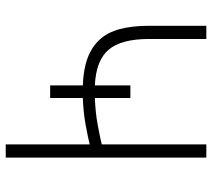

<svg xmlns="http://www.w3.org/2000/svg" viewBox="-55 -685 740 670"><g transform="rotate(90 315.0 -350.0)"><path d="M484 -293Q460 -287 416.5 -279Q373 -271 322 -269V-155H278V-269Q222 -271 183 -285.5Q144 -300 118.5 -327.5Q93 -355 81.5 -398Q70 -441 70 -500V-700H116V-500Q116 -403 153.5 -359Q191 -315 278 -311V-435H322V-311Q373 -313 416 -321Q459 -329 484 -335V-700H530V0H484Z"/></g></svg>

Font: PT Root UI Web Light
Style: Regular
Weight: 300
Designer: Vitaly Kuzmin
Foundry: ParaType Ltd.
Version: Version 1.000W